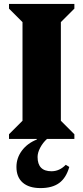

<svg xmlns="http://www.w3.org/2000/svg" viewBox="-20 -710 426 981"><path d="M26 0V-24L95 -93V-597L26 -666V-690H360V-666L291 -597V-93L360 -24V0ZM187 251Q128 251 96 223Q64 195 64 143Q64 97 92 59.5Q120 22 168 3V-20H220V0Q199 19 185.5 44.5Q172 70 172 92Q172 165 243 165Q284 165 316 132L334 143Q318 199 282.5 225Q247 251 187 251Z"/></svg>

Font: Platypi ExtraBold
Style: Regular
Weight: 800
Designer: David Sargent
Foundry: Bolt Cutter Type
Version: Version 1.200; ttfautohint (v1.8.4.7-5d5b)